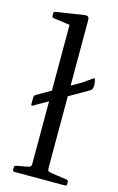

<svg xmlns="http://www.w3.org/2000/svg" viewBox="-117 -798 521 847"><g transform="rotate(15 144.0 -374.5)"><path d="M42 -303Q35 -300 35 -308V-339Q35 -348 43 -352L228 -459L269 -488Q275 -493 278 -485Q280 -476 281 -466.5Q282 -457 280 -448Q278 -440 271 -435ZM107 0V-571H181V0ZM40 0Q32 0 32 -9V-18Q32 -27 40 -28L89 -37Q101 -39 104 -43Q107 -47 107 -59V-180H181V-57Q181 -46 184.5 -42.5Q188 -39 201 -37L271 -27Q279 -26 279 -17V-8Q279 0 271 0ZM107 -571V-716L125 -687L32 -700Q24 -701 24 -710V-720Q24 -728 33 -729L157 -748Q170 -750 175.5 -746.5Q181 -743 181 -732V-571Z"/></g></svg>

Font: Hahmlet Light
Style: Regular
Weight: 300
Designer: Minjoo Ham & Mark Frömberg
Foundry: hypertype
Version: Version 1.002